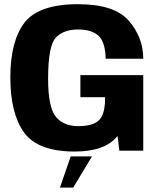

<svg xmlns="http://www.w3.org/2000/svg" viewBox="-20 -700 744 892"><path d="M327 4C422 4 488.5 -20 526 -68.5L534.5 0H645.5V-351H353.5V-248.5H468V-229.5C466 -184.5 455.5 -154 436 -138C416.5 -122 385.5 -114 343.5 -114C298 -114 263.5 -128.5 239.5 -157.5C215.5 -186.5 203.5 -245.5 203.5 -334C203.5 -436.5 215.5 -500.5 239.5 -525.5C263.5 -550.5 298 -563 342.5 -563C385.5 -563 417 -553 438 -533.5C458.5 -514 470 -478.5 471 -427H645.5C645.5 -493 623 -552 578.5 -603.5C534 -655 455.5 -680.5 342 -680.5C221 -680.5 138.5 -652 94 -595C50 -537.5 28 -452.5 28 -340C28 -228 49.5 -143 92 -84C135 -25.5 213 4 327 4ZM258.5 171.5H320L407.5 26.5H308.5Z"/></svg>

Font: Anybody
Style: Bold
Weight: 700
Designer: Tyler Finck
Foundry: Etcetera Type Company
Version: Version 1.110